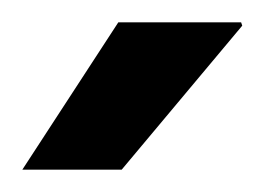

<svg xmlns="http://www.w3.org/2000/svg" viewBox="-20 -743 237 172"><path d="M0 -591 86 -723H196L197 -720L89 -591Z"/></svg>

Font: Archivo Narrow SemiBold
Style: Regular
Weight: 600
Designer: Hector Gatti
Foundry: Omnibus-Type
Version: Version 3.002